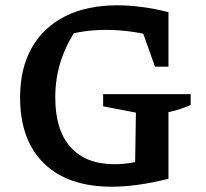

<svg xmlns="http://www.w3.org/2000/svg" viewBox="-20 -696 778 726"><path d="M403 10Q237 10 146.5 -78Q56 -166 56 -328Q56 -437 100 -515Q144 -593 226.5 -634.5Q309 -676 424 -676Q467 -676 516.5 -669.5Q566 -663 617 -650L577 -554Q529 -569 479.5 -576Q430 -583 379 -583Q329 -583 280 -574.5Q231 -566 184 -549L272 -590Q231 -530 210 -465.5Q189 -401 189 -327Q189 -204 247 -139.5Q305 -75 413 -75Q450 -75 491.5 -83Q533 -91 581 -106L617 -20Q557 -5 503.5 2.5Q450 10 403 10ZM490 -20 494 -270 370 -294V-340H701V-299Q683 -291 662 -284Q641 -277 617 -272V-20ZM566 -444 492 -652 617 -650V-444Z"/></svg>

Font: Piazzolla Thin
Style: Bold
Weight: 700
Version: Version 2.005